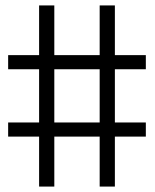

<svg xmlns="http://www.w3.org/2000/svg" viewBox="-20 -687 570 707"><path d="M517 -184H403V0H347V-184H180V0H124V-184H10V-236H124V-432H10V-484H124V-667H180V-484H347V-667H403V-484H517V-432H403V-236H517ZM347 -236V-432H180V-236Z"/></svg>

Font: TypoPRO Titillium Text
Style: 250 wt
Weight: 300
Designer: Accademia di Belle Arti di Urbino and others
Foundry: Accademia di Belle Arti di Urbino and others.
Version: Version 25.000